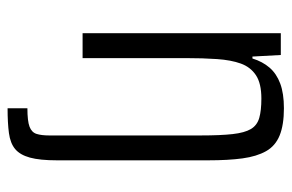

<svg xmlns="http://www.w3.org/2000/svg" viewBox="-148 -410 751 494"><g transform="rotate(90 227.0 -162.5)"><path d="M258 193V142Q291 142 305.5 136.5Q320 131 324 118.5Q328 106 328 86V-303Q328 -355 324.5 -386Q321 -417 311.5 -433Q302 -449 283 -454.5Q264 -460 233 -460Q194 -460 173 -446Q152 -432 143 -407Q134 -382 131.5 -346Q129 -310 129 -265V0H65V-510H121L125 -437H130Q138 -463 153.5 -481Q169 -499 194.5 -508.5Q220 -518 258 -518Q301 -518 328 -507Q355 -496 368.5 -472Q382 -448 387 -411.5Q392 -375 392 -323V66Q392 110 385 135.5Q378 161 363 173.5Q348 186 322 189.5Q296 193 258 193Z"/></g></svg>

Font: Saira Condensed
Style: Regular
Weight: 400
Width: 3
Designer: Hector Gatti with collaboration of the Omnibus-Type team
Foundry: Omnibus-Type
Version: Version 1.101